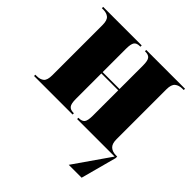

<svg xmlns="http://www.w3.org/2000/svg" viewBox="-195 -689 1053 1053"><g transform="rotate(45 331.5 -163.0)"><path d="M14 0V-10H25Q52 -10 67 -23Q82 -36 82 -74V-463Q82 -500 66.5 -513Q51 -526 25 -526H14V-536H313V-526H308Q284 -526 274.5 -512.5Q265 -499 265 -462V-281H396V-463Q396 -500 386 -513Q376 -526 352 -526H348V-536H649V-526H639Q612 -526 595.5 -512.5Q579 -499 579 -462V-74Q579 -39 595.5 -24.5Q612 -10 639 -10H649V0V2L593 210H493L639 0H348V-10H352Q376 -10 386 -23Q396 -36 396 -74V-271H265V-74Q265 -36 275.5 -23Q286 -10 309 -10H313V0Z"/></g></svg>

Font: Noto Serif Display SemiCondensed Black
Style: Regular
Weight: 900
Width: 4
Designer: Monotype Design Team
Foundry: Monotype Imaging Inc.
Version: Version 2.009